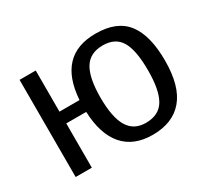

<svg xmlns="http://www.w3.org/2000/svg" viewBox="-114 -716 978 904"><g transform="rotate(-30 375.0 -264.0)"><path d="M708 -264.6Q708 -126 650.6 -58.1Q593.3 9.8 484.4 9.8Q380.9 9.8 325.4 -54.4Q270 -118.7 265.6 -240.7H157.2V0H69.3V-528.3H157.2V-304.7H266.1Q282.2 -538.1 487.3 -538.1Q603 -538.1 655.5 -469.7Q708 -401.4 708 -264.6ZM615.7 -264.6Q615.7 -374 586.4 -423.6Q557.1 -473.1 488.8 -473.1Q419.4 -473.1 388.4 -422.6Q357.4 -372.1 357.4 -264.6Q357.4 -158.2 388.2 -106.7Q418.9 -55.2 483.9 -55.2Q555.2 -55.2 585.4 -106.2Q615.7 -157.2 615.7 -264.6Z"/></g></svg>

Font: Liberation Sans
Style: Regular
Weight: 400
Designer: Steve Matteson
Foundry: Ascender Corporation
Version: Version 2.00.1